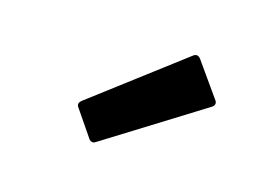

<svg xmlns="http://www.w3.org/2000/svg" viewBox="-44 -840 487 347"><g transform="rotate(15 200.0 -666.5)"><path d="M154.8 -568.8Q152.8 -567.9 151.4 -566.9Q149.9 -565.9 148.4 -565.9Q143.1 -565.9 140.1 -570.8L107.4 -618.7Q104.5 -622.1 104.5 -625.5Q104.5 -628.9 108.9 -632.8L281.7 -763.7Q285.2 -766.6 288.6 -766.6Q292 -766.6 295.9 -762.2L340.8 -698.7Q344.2 -694.8 344.2 -691.4Q344.2 -687 339.8 -684.1Z"/></g></svg>

Font: Fascinate
Style: Regular
Weight: 900
Designer: Astigmatic (AOETI)
Foundry: Astigmatic (AOETI)
Version: Version 1.000